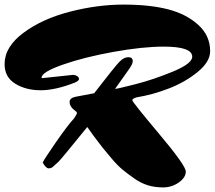

<svg xmlns="http://www.w3.org/2000/svg" viewBox="-27 -732 935 836"><path d="M159 -392 291 -406Q300 -406 308.5 -401Q317 -396 317 -388Q317 -380 298 -372Q214 -339 150 -339Q86 -339 39.5 -367.5Q-7 -396 -7 -453Q-7 -528 75 -589Q157 -650 277 -681Q397 -712 511 -712Q625 -712 704.5 -691.5Q784 -671 836 -624Q888 -577 888 -509Q888 -463 833.5 -418.5Q779 -374 707.5 -346.5Q636 -319 567 -308Q549 -302 549 -296Q549 -288 665.5 -149.5Q782 -11 782 15Q782 41 751.5 62.5Q721 84 683.5 84Q646 84 616 74.5Q586 65 557.5 45Q529 25 507 7Q485 -11 458.5 -42.5Q432 -74 419 -90Q374 -148 353 -179Q237 -36 227.5 -27.5Q218 -19 213 -14.5Q208 -10 205 -7Q197 1 185 1Q173 1 159 -24Q164 -37 216 -112Q268 -187 295 -216Q308 -235 308 -240Q308 -245 296 -253Q276 -269 276 -287.5Q276 -306 304 -311L383 -326Q475 -445 494 -464Q513 -483 532 -483Q551 -483 551 -465Q551 -452 530 -424L474 -345Q483 -345 561.5 -365Q640 -385 725 -420Q810 -455 810 -485Q810 -529 686 -529Q594 -529 466.5 -506Q339 -483 246.5 -450.5Q154 -418 154 -394Q154 -392 159 -392Z"/></svg>

Font: Mrs Sheppards
Style: Regular
Weight: 400
Version: Version 1.000